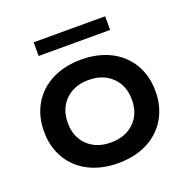

<svg xmlns="http://www.w3.org/2000/svg" viewBox="-116 -738 842 858"><g transform="rotate(-20 305.0 -308.5)"><path d="M570 -236Q570 -163 537 -107Q504 -51 444 -20.5Q384 10 305 10Q226 10 166 -20.5Q106 -51 73 -107Q40 -163 40 -236Q40 -309 73 -365Q106 -421 166 -451.5Q226 -482 305 -482Q384 -482 444 -451.5Q504 -421 537 -365Q570 -309 570 -236ZM458 -236Q458 -303 416 -344Q374 -385 305 -385Q237 -385 195 -344Q153 -303 153 -236Q153 -169 195 -128.5Q237 -88 305 -88Q374 -88 416 -128.5Q458 -169 458 -236ZM133 -627H473V-562H133Z"/></g></svg>

Font: Madhuban Medium
Style: Regular
Weight: 500
Designer: jaikishan Patel
Foundry: MagicType
Version: Version 1.000